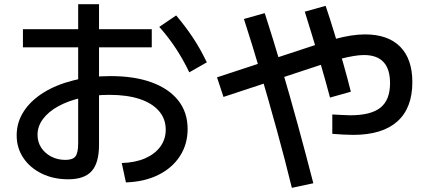

<svg xmlns="http://www.w3.org/2000/svg" viewBox="-20 -830 2040 921"><path d="M564 -48Q629 -50 676 -70.5Q723 -91 749 -126.5Q775 -162 775 -208Q775 -260 742.5 -297.5Q710 -335 650 -355Q590 -375 505 -375Q432 -375 369 -360.5Q306 -346 259 -320Q212 -294 186 -259Q160 -224 160 -183Q160 -149 177.5 -122Q195 -95 225.5 -79Q256 -63 294 -63Q329 -63 342 -80Q355 -97 355 -143V-810H455V-135Q455 -49 420 -9.5Q385 30 307 30Q236 30 180 2.5Q124 -25 92 -72.5Q60 -120 60 -181Q60 -243 93.5 -295Q127 -347 187.5 -385Q248 -423 330.5 -444Q413 -465 510 -465Q626 -465 708.5 -434.5Q791 -404 835.5 -347.5Q880 -291 880 -211Q880 -138 843 -81Q806 -24 739.5 9Q673 42 584 45ZM90 -603V-690H708V-603ZM888 -483Q860 -542 824 -597Q788 -652 744 -701L825 -756Q869 -704 905 -650Q941 -596 972 -531Z M1674 -183Q1652 -183 1626 -184.5Q1600 -186 1574 -188V-281Q1597 -280 1619.5 -278.5Q1642 -277 1660 -277Q1760 -277 1805.5 -314Q1851 -351 1851 -431Q1851 -566 1726 -566Q1705 -566 1677 -561.5Q1649 -557 1610.5 -547Q1572 -537 1516 -518L1052 -365L1021 -459L1486 -612Q1542 -631 1585 -642.5Q1628 -654 1663.5 -659.5Q1699 -665 1731 -665Q1841 -665 1899.5 -606Q1958 -547 1958 -436Q1958 -312 1886 -247.5Q1814 -183 1674 -183ZM1380 71Q1346 -68 1307.5 -207.5Q1269 -347 1229.5 -481.5Q1190 -616 1150 -739L1250 -767Q1290 -643 1330 -507.5Q1370 -372 1408.5 -231.5Q1447 -91 1483 49ZM1563 -362Q1542 -442 1511 -547.5Q1480 -653 1442 -774L1542 -802Q1564 -737 1585.5 -666Q1607 -595 1627 -524.5Q1647 -454 1663 -390Z"/></svg>

Font: M PLUS 1 Thin Medium
Style: Regular
Weight: 500
Version: Version 1.001